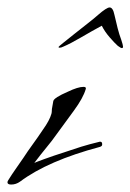

<svg xmlns="http://www.w3.org/2000/svg" viewBox="-31 -494 350 515"><path d="M-1 1Q-11 1 -11 -5Q-11 -8 -8 -12Q0 -25 10.5 -40Q21 -55 32 -71Q43 -88 56.5 -106.5Q70 -125 84 -146Q102 -171 107 -189Q108 -193 108 -197.5Q108 -202 109 -206L112 -223Q114 -232 151 -248Q178 -261 193 -261Q201 -261 199 -255Q192 -231 167 -197L118 -130Q109 -117 94.5 -99.5Q80 -82 61 -57Q63 -58 69.5 -60.5Q76 -63 87 -67Q98 -71 114 -76.5Q130 -82 152 -89Q166 -94 187 -100.5Q208 -107 237 -114Q243 -114 243 -108V-106Q243 -102 237 -100Q98 -63 23 -7Q12 1 -1 1ZM129 -366Q126 -366 126 -368Q126 -369 138.5 -379Q151 -389 168.5 -403Q186 -417 204 -431Q222 -445 232 -454Q255 -474 263 -474Q272 -474 276 -454Q280 -436 284.5 -418.5Q289 -401 294 -388Q299 -373 299 -369Q299 -365 296 -365Q293 -365 285 -371Q277 -378 263.5 -393.5Q250 -409 242 -425Q216 -411 187 -394Q158 -377 139 -369Q133 -366 129 -366Z"/></svg>

Font: Whisper
Style: Regular
Weight: 400
Designer: Robert E. Leuschke
Foundry: Robert E. Leuschke
Version: Version 1.010; ttfautohint (v1.8.4.7-5d5b)